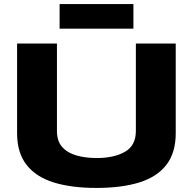

<svg xmlns="http://www.w3.org/2000/svg" viewBox="-20 -914 949 944"><path d="M64 -259V-700H260V-270Q260 -220 286 -191Q312 -162 356.5 -149.5Q401 -137 456 -137Q540 -137 594 -167.5Q648 -198 648 -270V-700H844V-259Q844 -163 798 -103.5Q752 -44 665 -17Q578 10 454 10Q331 10 244 -17Q157 -44 110.5 -103.5Q64 -163 64 -259ZM273 -773V-894H636V-773Z"/></svg>

Font: Georama Extended
Style: Bold
Weight: 700
Width: 7
Designer: Jean-Baptiste Levee
Foundry: Production Type
Version: Version 1.000